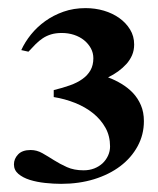

<svg xmlns="http://www.w3.org/2000/svg" viewBox="-20 -723 387 471"><path d="M333 -425.8Q333 -447.8 325.7 -464.8Q318.4 -481.9 306.2 -494.9Q293.9 -507.8 278.1 -517.3Q262.2 -526.9 245.1 -533.2Q258.3 -539.6 269.8 -547.9Q281.2 -556.2 290 -565.9Q298.8 -575.7 304 -587.6Q309.1 -599.6 309.1 -613.8Q309.1 -634.3 299.1 -650.6Q289.1 -667 272.7 -678.7Q256.3 -690.4 234.9 -696.8Q213.4 -703.1 189.9 -703.1Q160.6 -703.1 135.7 -694.3Q110.8 -685.5 90.8 -671.1Q70.8 -656.7 55.9 -638.2Q41 -619.6 32.2 -600.1L49.8 -596.2Q59.1 -606.4 67.4 -614.7Q75.7 -623 85 -629.2Q94.2 -635.3 105.5 -638.7Q116.7 -642.1 131.8 -642.1Q147.5 -642.1 161.6 -637.5Q175.8 -632.8 186.3 -624.3Q196.8 -615.7 202.9 -604.5Q209 -593.3 209 -580.1Q209 -563 201.9 -550.5Q194.8 -538.1 182.1 -529.1Q169.4 -520 151.6 -513.7Q133.8 -507.3 111.8 -502V-484.9Q139.2 -480.5 164.3 -470.5Q189.5 -460.4 208.5 -445.1Q227.5 -429.7 238.8 -409.4Q250 -389.2 250 -363.8Q250 -352.1 245.1 -341.3Q240.2 -330.6 231.7 -322.5Q223.1 -314.5 211.2 -309.8Q199.2 -305.2 185.1 -305.2Q161.6 -305.2 144.3 -313Q127 -320.8 112.3 -330.1Q97.7 -339.4 84 -347.2Q70.3 -355 55.2 -355Q34.7 -355 24.4 -344.2Q14.2 -333.5 14.2 -319.8Q14.2 -305.7 25.1 -296.4Q36.1 -287.1 53.2 -281.7Q70.3 -276.4 90.8 -274.2Q111.3 -272 129.9 -272Q173.8 -272 210.9 -283.4Q248 -294.9 275.1 -315.4Q302.2 -335.9 317.6 -364.3Q333 -392.6 333 -425.8Z"/></svg>

Font: Galatia SIL
Style: Bold
Weight: 700
Designer: Development by SIL's NRSI team
Version: Version 2.1